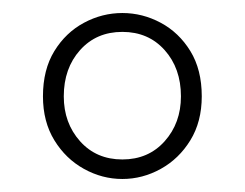

<svg xmlns="http://www.w3.org/2000/svg" viewBox="-20 -773 376 295"><path d="M168 -498Q137 -498 109 -513.5Q81 -529 63.5 -557.5Q46 -586 46 -625Q46 -666 63.5 -694.5Q81 -723 109 -738Q137 -753 168 -753Q199 -753 227 -738Q255 -723 272.5 -694.5Q290 -666 290 -625Q290 -586 272.5 -557.5Q255 -529 227 -513.5Q199 -498 168 -498ZM168 -528Q208 -528 233 -556Q258 -584 258 -625Q258 -668 233 -696Q208 -724 168 -724Q128 -724 103 -696Q78 -668 78 -625Q78 -584 103 -556Q128 -528 168 -528Z"/></svg>

Font: Noto Sans TC
Style: Regular
Weight: 100
Designer: Ryoko NISHIZUKA 西塚涼子 (kana, bopomofo & ideographs); Paul D. Hunt (Latin, Greek & Cyrillic); Sandoll Communications 산돌커뮤니
Foundry: Adobe
Version: Version 2.004;hotconv 1.0.118;makeotfexe 2.5.65603